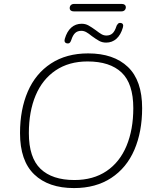

<svg xmlns="http://www.w3.org/2000/svg" viewBox="-20 -950 791 978"><path d="M82 -272Q82 -392 121.5 -483.5Q161 -575 239.5 -626.5Q318 -678 429 -678Q559 -678 631.5 -609Q704 -540 704 -399Q704 -279 664.5 -187Q625 -95 546.5 -43.5Q468 8 357 8Q227 8 154.5 -61.5Q82 -131 82 -272ZM659 -399Q659 -524 599.5 -580.5Q540 -637 426 -637Q331 -637 263.5 -591.5Q196 -546 161.5 -464Q127 -382 127 -272Q127 -147 186.5 -90Q246 -33 359 -33Q455 -33 522.5 -78.5Q590 -124 624.5 -207Q659 -290 659 -399ZM335 -908Q335 -918 341 -924Q347 -930 358 -930H600Q610 -930 615.5 -925.5Q621 -921 621 -914Q621 -904 615 -898Q609 -892 598 -892H356Q346 -892 340.5 -896.5Q335 -901 335 -908ZM310 -752Q321 -790 343 -809.5Q365 -829 396 -829Q415 -829 430.5 -820.5Q446 -812 468 -796Q486 -782 497.5 -775.5Q509 -769 522 -769Q541 -769 553 -780Q565 -791 573 -816Q574 -819 575 -821Q576 -823 578 -825Q581 -830 585 -832Q589 -834 595 -833Q603 -832 606 -826Q609 -820 606 -810Q595 -772 573 -752.5Q551 -733 521 -733Q501 -733 485.5 -741.5Q470 -750 448 -766Q431 -780 419 -786.5Q407 -793 394 -793Q375 -793 363 -782Q351 -771 343 -746Q341 -740 339 -737Q336 -732 332 -730Q328 -728 322 -729Q314 -730 310.5 -736Q307 -742 310 -752Z"/></svg>

Font: SN Pro Thin
Style: Italic
Weight: 200
Italic angle: -9°
Designer: Tobias Whetton
Foundry: Supernotes
Version: Version 1.003;Glyphs 3.3 (3324)